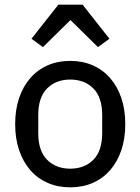

<svg xmlns="http://www.w3.org/2000/svg" viewBox="-20 -791 602 823"><path d="M281 12Q228 12 184.5 -7Q141 -26 110 -61.5Q79 -97 62 -147Q45 -197 45 -259Q45 -321 62 -371Q79 -421 110 -456.5Q141 -492 184.5 -511Q228 -530 281 -530Q334 -530 377.5 -511Q421 -492 452 -456.5Q483 -421 500 -371Q517 -321 517 -259Q517 -197 500 -147Q483 -97 452 -61.5Q421 -26 377.5 -7Q334 12 281 12ZM281 -68Q342 -68 380 -106Q418 -144 418 -220V-298Q418 -374 380 -412Q342 -450 281 -450Q220 -450 182 -412Q144 -374 144 -298V-220Q144 -144 182 -106Q220 -68 281 -68ZM334 -771 449 -625 400 -589 282 -705 164 -589 115 -625 230 -771Z"/></svg>

Font: IBM Plex Sans Thai Looped Text
Style: Regular
Weight: 450
Designer: Mike Abbink, Paul van der Laan, Pieter van Rosmalen, Ben Mitchell, Mark Frömberg
Foundry: Bold Monday
Version: Version 1.1